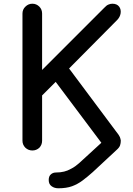

<svg xmlns="http://www.w3.org/2000/svg" viewBox="-20 -801 708 1022"><path d="M291 201.2Q269.5 201.2 254.9 190.4Q239.3 179.7 239.3 157.2Q239.3 136.7 251 127Q261.7 117.2 278.3 117.2Q301.8 117.2 321.3 112.3Q340.8 107.4 355.5 98.6Q370.1 91.8 381.8 83Q392.6 74.2 402.3 66.4Q441.4 30.3 519.5 -41Q459 -122.1 276.4 -365.2Q257.8 -346.7 204.1 -293Q204.1 -232.4 204.1 -51.8Q204.1 -30.3 189.5 -14.6Q173.8 0 152.3 0Q130.9 0 115.2 -14.6Q99.6 -30.3 99.6 -51.8Q99.6 -277.3 99.6 -728.5Q99.6 -751 115.2 -765.6Q130.9 -781.2 152.3 -781.2Q173.8 -781.2 189.5 -765.6Q204.1 -751 204.1 -728.5Q204.1 -628.9 204.1 -428.7Q287.1 -511.7 535.2 -759.8Q546.9 -772.5 556.6 -776.4Q567.4 -781.2 578.1 -781.2Q602.5 -781.2 614.3 -765.6Q625 -751 622.1 -730.5Q619.1 -710 602.5 -693.4Q517.6 -607.4 347.7 -436.5Q410.2 -353.5 597.7 -101.6Q614.3 -81.1 618.2 -71.3Q622.1 -60.5 623 -52.7Q623 -39.1 619.1 -27.3Q615.2 -15.6 600.6 -2.9Q558.6 36.1 473.6 115.2Q445.3 140.6 418.9 160.2Q392.6 179.7 363.3 190.4Q333 201.2 291 201.2Z"/></svg>

Font: Abed
Style: Bold
Weight: 700
Designer: Johan Aakerlund
Version: Version 3.105